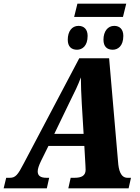

<svg xmlns="http://www.w3.org/2000/svg" viewBox="-58 -1034 769 1054"><path d="M349 -941H617L635 -1014H367ZM365 -761C393 -761 423 -781 423 -837C423 -873 403 -892 373 -892C336 -892 314 -861 314 -816C314 -778 334 -761 365 -761ZM561 -761C589 -761 619 -781 619 -837C619 -873 599 -892 569 -892C533 -892 510 -861 510 -816C510 -778 530 -761 561 -761ZM-38 0H199L212 -58H197C165 -58 149 -69 149 -93C149 -107 155 -125 167 -150L208 -233H405L411 -127C411 -119 412 -111 412 -102C412 -69 389 -58 351 -58H330L317 0H648L661 -58H642C604 -58 593 -101 590 -147L541 -714H377L72 -136C40 -74 27 -58 -4 -58H-24ZM324 -473C355 -536 368 -561 386 -609C386 -561 388 -523 391 -464L401 -299H240Z"/></svg>

Font: Noto Serif Condensed Black
Style: Italic
Weight: 900
Width: 3
Italic angle: -12°
Designer: Monotype Design Team
Foundry: Monotype Imaging Inc.
Version: Version 2.013